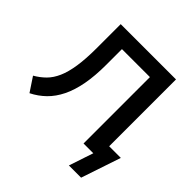

<svg xmlns="http://www.w3.org/2000/svg" viewBox="-222 -882 1223 1223"><g transform="rotate(45 390.0 -270.0)"><path d="M580 165 635 0H547V-598H295V-458Q295 -356 280.5 -279Q266 -202 238 -145Q210 -88 169.5 -48.5Q129 -9 77 17L14 -78Q54 -101 84.5 -131.5Q115 -162 135.5 -208.5Q156 -255 166.5 -324Q177 -393 177 -491V-705H675V-103H780L690 165Z"/></g></svg>

Font: Nunito Sans 12pt ExtraLight
Style: Regular
Weight: 200
Designer: Vernon Adams
Foundry: Vernon Adams
Version: Version 3.101;gftools[0.9.27]